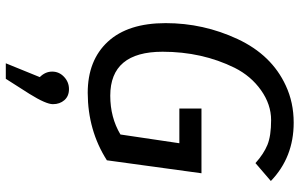

<svg xmlns="http://www.w3.org/2000/svg" viewBox="-206 -535 1037 665"><g transform="rotate(90 312.5 -202.5)"><path d="M305.2 213.9 252.9 295.9H199.2L247.1 178.2Q228 159.2 228 135.3Q228 111.3 246.1 94.2Q264.2 77.1 288.6 77.1Q313 77.1 326.9 93Q340.8 108.9 340.8 132.8Q340.8 156.7 305.2 213.9ZM159.2 -247.1Q159.2 -65.9 311.5 -65.9Q386.7 -65.9 445.8 -101.1L476.1 -305.2H356V-381.8H580.1L535.2 -54.2Q432.1 11.7 301.8 12.2Q189 12.2 124.5 -57.4Q60.1 -127 60.1 -257.8Q60.1 -388.7 115.2 -506.8Q170.4 -625 276.4 -673.8Q335 -701.2 404.8 -701.2Q524.9 -701.2 606.9 -622.1L544.9 -568.8Q512.7 -597.7 481.4 -610.4Q450.2 -623 396 -623Q341.8 -623 292.5 -588.1Q243.2 -553.2 214.8 -496.6Q159.2 -383.8 159.2 -247.1Z"/></g></svg>

Font: FiraSans-Italic
Style: Italic
Weight: 400
Italic angle: -8°
Designer: Carrois Corporate & Edenspiekermann AG
Foundry: Carrois Corporate GbR & Edenspiekermann AG
Version: Version 3.106;PS 003.106;hotconv 1.0.70;makeotf.lib2.5.58329